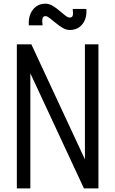

<svg xmlns="http://www.w3.org/2000/svg" viewBox="-20 -1046 640 1066"><path d="M73.5 0V-800H154L526.5 0H451.5V-800H526.5V0H446L73.5 -800H148.5V0ZM367 -879.5Q348 -879.5 328.2 -891Q308.5 -902.5 290 -918Q271.5 -933.5 256.5 -945Q241.5 -956.5 233 -956.5Q218.5 -956.5 215.8 -942.2Q213 -928 216.5 -905.5H140Q136.5 -958.5 162.5 -992Q188.5 -1025.5 233 -1025.5Q252.5 -1025.5 272 -1014Q291.5 -1002.5 309.5 -987Q327.5 -971.5 342.2 -960Q357 -948.5 367 -948.5Q382 -948.5 384.5 -961.8Q387 -975 383.5 -996.5H459.5Q463.5 -945 437.8 -912.2Q412 -879.5 367 -879.5Z"/></svg>

Font: Victor Mono Thin
Style: Regular
Weight: 100
Monospace: yes
Designer: Rune Bjørnerås
Version: Version 1.561;gftools[0.9.30]